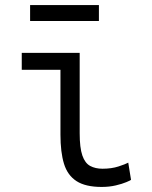

<svg xmlns="http://www.w3.org/2000/svg" viewBox="-20 -727 600 759"><path d="M382 12Q318 12 282.5 -11Q247 -34 233 -79.5Q219 -125 219 -195V-451H66V-518H295V-200Q295 -143 305.5 -112.5Q316 -82 336.5 -71Q357 -60 385 -60Q421 -60 448.5 -69Q476 -78 487 -84L498 -16Q496 -14 479.5 -7Q463 0 437.5 6Q412 12 382 12ZM99 -644V-707H371V-644Z"/></svg>

Font: Ubuntu Sans Mono
Style: Regular
Weight: 400
Monospace: yes
Designer: Dalton Maag Ltd
Foundry: Dalton Maag Ltd
Version: Version 1.006